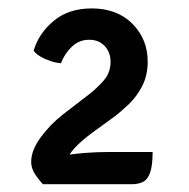

<svg xmlns="http://www.w3.org/2000/svg" viewBox="-20 -770 460 468"><path d="M62 -646.5Q74.5 -689 111 -719.2Q147.5 -749.5 203.5 -749.5Q265.5 -749.5 302.8 -712Q340 -674.5 340 -620Q340 -586 326.5 -560Q313 -534 293.5 -515.5Q274 -497 256.5 -484L209 -449.5Q177.5 -426.5 160.8 -408Q144 -389.5 144 -373.5V-321H84.5Q68.5 -339 62.2 -351Q56 -363 56 -375.5Q56 -403.5 79 -435Q102 -466.5 134 -491.5L197 -540Q216.5 -555 233 -574Q249.5 -593 249.5 -619Q249.5 -643 234.8 -658.2Q220 -673.5 196.5 -673Q173 -673 155.5 -656.5Q138 -640 128.5 -616Q117.5 -616.5 103.8 -621Q90 -625.5 78.5 -632.2Q67 -639 62 -646.5ZM352 -399.5Q352 -366.5 346 -349.5Q340 -332.5 328.8 -326.8Q317.5 -321 301 -321H95.5L85 -375Q105.5 -384.5 131.5 -389.8Q157.5 -395 186.5 -397.2Q215.5 -399.5 243.5 -399.5Z"/></svg>

Font: Signika Light
Style: Regular
Weight: 400
Version: Version 2.003;gftools[0.9.32]